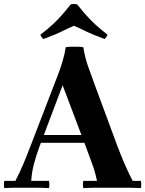

<svg xmlns="http://www.w3.org/2000/svg" viewBox="-35 -962 745 984"><path d="M-13 2Q-17 -17 -13 -35H44Q67 -80 85 -122.5Q103 -165 120 -210L239 -519Q249 -545 262 -578.5Q275 -612 286 -649Q297 -686 302 -720Q312 -722 329.5 -722.5Q347 -723 364.5 -722.5Q382 -722 392 -720L286 -525L167 -210Q150 -164 139 -122Q128 -80 125 -35H216Q220 -17 216 2Q175 0 137.5 0Q100 0 83 0Q65 0 43.5 0Q22 0 -13 2ZM645 -35H687Q691 -17 687 2Q664 1 646 0.5Q628 0 606.5 0Q585 0 549 0Q500 0 463 0Q426 0 392 2Q388 -17 392 -35H462Q453 -80 437.5 -122Q422 -164 405 -210L286 -525L392 -720Q400 -669 416 -623Q432 -577 454 -518L568 -210Q585 -165 604 -121Q623 -77 645 -35ZM426 -230H161V-270H426ZM501 -762Q469 -774 444.5 -784Q420 -794 397 -805.5Q374 -817 344 -830Q314 -817 291 -805.5Q268 -794 244 -784Q220 -774 187 -762Q176 -772 172 -784Q211 -814 236.5 -838Q262 -862 283 -886Q304 -910 328 -940Q344 -943 360 -940Q384 -910 405 -886Q426 -862 452 -838Q478 -814 516 -784Q512 -772 501 -762Z"/></svg>

Font: Poltawski Nowy
Style: Bold
Weight: 700
Designer: Adam Pótawski, Mateusz Machalski, Borys Kosmynka, Ania Wieluska
Foundry: Capitalics.wtf
Version: Version 1.001;gftools[0.9.25]